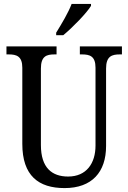

<svg xmlns="http://www.w3.org/2000/svg" viewBox="-20 -951 656 981"><path d="M267 -784V-771H303C353 -812 424 -886 445 -921V-931H346C329 -886 296 -831 267 -784ZM310 10C450 10 522 -72 522 -205V-601C522 -664 552 -673 592 -673H603V-714H388V-673H399C439 -673 468 -664 468 -605V-207C468 -117 422 -49 328 -49C246 -49 189 -93 189 -210V-601C189 -664 218 -673 258 -673H269V-714H13V-673H25C64 -673 94 -664 94 -605V-216C94 -53 177 10 310 10Z"/></svg>

Font: Noto Serif Sinhala Condensed
Style: Regular
Weight: 400
Width: 3
Designer: Jelle Bosma - Monotype Design Team
Foundry: Monotype Imaging Inc.
Version: Version 2.007